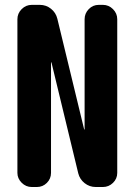

<svg xmlns="http://www.w3.org/2000/svg" viewBox="-20 -750 540 770"><path d="M392.6 -730.5Q416 -730.5 433.1 -713.4Q450.2 -696.3 450.2 -672.9V-56.6Q450.2 -33.2 433.1 -16.6Q416 0 392.6 0H364.3Q338.9 0 319.3 -15.6Q299.8 -31.2 293.9 -54.7L186.5 -499Q186.5 -500 185.5 -500Q184.6 -500 184.6 -499V-56.6Q184.6 -33.2 168 -16.6Q151.4 0 127.9 0H107.4Q84 0 66.9 -17.1Q49.8 -34.2 49.8 -56.6V-672.9Q49.8 -696.3 66.9 -713.4Q84 -730.5 107.4 -730.5H139.6Q165 -730.5 184.6 -714.8Q204.1 -699.2 210 -674.8L317.4 -231.4Q317.4 -230.5 318.4 -230.5Q319.3 -230.5 319.3 -231.4V-672.9Q319.3 -696.3 335.9 -713.4Q352.5 -730.5 376 -730.5Z"/></svg>

Font: Rounded Mgen+ 1mn bold
Style: Bold
Weight: 700
Designer: [Source Han Sans]
Ryoko NISHIZUKA  (kana & ideographs); Paul D. Hunt (Latin, Greek & Cyrillic); Wenlong ZHANG  (bopomofo
Version: Version 1.059.20150602